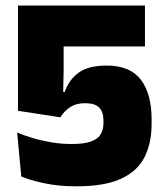

<svg xmlns="http://www.w3.org/2000/svg" viewBox="-20 -659 597 694"><path d="M256 14.5Q190.5 14.5 138.5 3Q86.5 -8.5 57 -21L42 -180Q65.5 -170 96.8 -160.5Q128 -151 164.2 -144.8Q200.5 -138.5 238.5 -138.5Q284.5 -138.5 309.5 -147.8Q334.5 -157 344.2 -174Q354 -191 354 -214.5V-223Q354 -254.5 338.5 -270.2Q323 -286 287.5 -286Q254 -286 232.5 -271Q211 -256 198 -235L45 -258.5V-639H504V-491H210V-407L208.5 -326.5H214Q228.5 -370 263.8 -396Q299 -422 365.5 -422Q450 -422 489 -371Q528 -320 528 -227.5V-211Q528 -142 502.5 -91.2Q477 -40.5 417.8 -13Q358.5 14.5 256 14.5Z"/></svg>

Font: Anek Tamil ExtraBold
Style: Regular
Weight: 800
Designer: Aadarsh Rajan (Tamil), Yesha Goshar (Latin)
Foundry: Ek Type
Version: Version 1.003